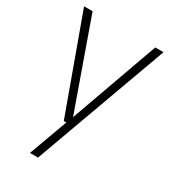

<svg xmlns="http://www.w3.org/2000/svg" viewBox="-186 -634 842 948"><g transform="rotate(30 235.0 -160.0)"><path d="M205 0 8.5 -540.5H57L235 -39.5L414.5 -540.5H461.5L185 220H139L219.5 0Z"/></g></svg>

Font: Encode Sans SmCnd XLt
Style: Regular
Weight: 200
Width: 4
Designer: Multiple Designers
Foundry: Impallari Type
Version: Version 3.002; ttfautohint (v1.8.3) -l 8 -r 50 -G 200 -x 14 